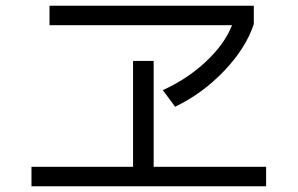

<svg xmlns="http://www.w3.org/2000/svg" viewBox="-20 -716 1040 671"><path d="M549 -401Q635 -440 700 -501Q765 -562 791 -628H153V-696H867V-632Q840 -549 764 -469Q688 -389 592 -343ZM910 -65H90V-133H445V-503H517V-133H910Z"/></svg>

Font: IBM Plex Sans JP
Style: Regular
Weight: 400
Designer: Mike Abbink; Paul van der Laan; Pieter van Rosmalen; Wujin Sim; Yejin Wi; Jinhee Kim; Boomi Park; Yona Kim; Kichan Ma
Foundry: Sandoll Inc.
Version: Version 1.000